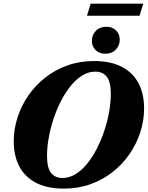

<svg xmlns="http://www.w3.org/2000/svg" viewBox="-20 -1042 828 1076"><path d="M243.5 -168.5Q243.5 -101 266.2 -72.8Q289 -44.5 330.5 -44.5Q368.5 -44.5 403.5 -66Q438.5 -87.5 468.8 -125Q499 -162.5 523.2 -210Q547.5 -257.5 565 -310.5Q582.5 -363.5 591.8 -416.5Q601 -469.5 601 -516.5Q601 -584 578.2 -612.2Q555.5 -640.5 514 -640.5Q476 -640.5 441 -619Q406 -597.5 375.8 -560Q345.5 -522.5 321.2 -475Q297 -427.5 279.5 -374.5Q262 -321.5 252.8 -268.5Q243.5 -215.5 243.5 -168.5ZM787.5 -434.5Q787.5 -366.5 766.2 -301Q745 -235.5 705.5 -178.2Q666 -121 610.5 -77.5Q555 -34 486.2 -9.5Q417.5 15 338 15Q245 15 182.5 -17.2Q120 -49.5 88.5 -109Q57 -168.5 57 -250.5Q57 -318.5 78.2 -384Q99.5 -449.5 139 -506.8Q178.5 -564 234 -607.5Q289.5 -651 358.2 -675.5Q427 -700 506.5 -700Q600 -700 662.2 -667.8Q724.5 -635.5 756 -576Q787.5 -516.5 787.5 -434.5ZM569.5 -741Q537 -741 516 -761.2Q495 -781.5 495 -812Q495 -846 517 -869Q539 -892 576.5 -892Q609 -892 630 -871.8Q651 -851.5 651 -820.5Q651 -787 629 -764Q607 -741 569.5 -741ZM467.5 -954 488 -1021.5H783L762 -954Z"/></svg>

Font: Newsreader 36pt ExtraBold
Style: Italic
Weight: 800
Italic angle: -17°
Designer: Hugues Gentile
Foundry: Production Type
Version: Version 1.003